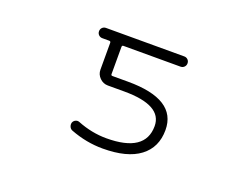

<svg xmlns="http://www.w3.org/2000/svg" viewBox="-87 -726 1173 894"><g transform="rotate(20 500.0 -278.5)"><path d="M480.5 -62.5Q672.9 -62.5 672.9 -192.4Q672.9 -295.9 484.4 -295.9H403.3Q379.9 -295.9 362.8 -313Q345.7 -330.1 345.7 -353.5V-486.3Q345.7 -494.1 337.9 -494.1H303.7Q293 -494.1 285.6 -501.5Q278.3 -508.8 278.3 -519.5Q278.3 -530.3 285.6 -537.6Q293 -544.9 303.7 -544.9H691.4Q702.1 -544.9 709.5 -537.6Q716.8 -530.3 716.8 -519.5Q716.8 -508.8 709.5 -501.5Q702.1 -494.1 691.4 -494.1H408.2Q401.4 -494.1 401.4 -486.3V-351.6Q401.4 -344.7 408.2 -344.7H485.4Q726.6 -344.7 726.6 -192.4Q726.6 -106.4 664.1 -59.1Q601.6 -11.7 480.5 -11.7Q399.4 -11.7 320.3 -42Q310.5 -45.9 306.2 -55.7Q301.8 -65.4 304.7 -76.2Q308.6 -85.9 317.9 -90.3Q327.1 -94.7 336.9 -90.8Q408.2 -62.5 480.5 -62.5Z"/></g></svg>

Font: Rounded-X Mgen+ 2m light
Style: Regular
Weight: 200
Designer: [Source Han Sans]
Ryoko NISHIZUKA  (kana & ideographs); Paul D. Hunt (Latin, Greek & Cyrillic); Wenlong ZHANG  (bopomofo
Version: Version 1.059.20150602